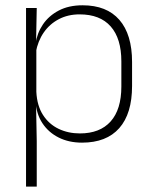

<svg xmlns="http://www.w3.org/2000/svg" viewBox="-20 -516 562 708"><path d="M282.5 10Q234 10 196.5 -8.8Q159 -27.5 136.5 -61.5Q114 -95.5 111.5 -141H98.5L114 -177.5Q116.5 -126.5 138.5 -92.2Q160.5 -58 196 -41Q231.5 -24 274.5 -24Q348.5 -24 388 -68.2Q427.5 -112.5 427.5 -197V-289.5Q427.5 -374 388.2 -418.5Q349 -463 273.5 -463Q230.5 -463 196.8 -445.2Q163 -427.5 141.2 -396Q119.5 -364.5 112 -322.5L99 -354H111Q116.5 -393.5 138.2 -425.8Q160 -458 196.8 -477.2Q233.5 -496.5 284.5 -496.5Q373.5 -496.5 420.2 -442.8Q467 -389 467 -287.5V-199Q467 -97 419.8 -43.5Q372.5 10 282.5 10ZM76 172V-486.5H115.5L113 -361L114 -346V-138.5L113 -128L115.5 4.5V172Z"/></svg>

Font: Anek Tamil ExtraLight
Style: Regular
Weight: 250
Version: Version 1.003